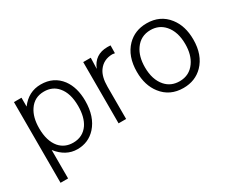

<svg xmlns="http://www.w3.org/2000/svg" viewBox="-101 -888 1702 1409"><g transform="rotate(-30 749.5 -184.0)"><path d="M79 -519H143V-444Q209 -533 313 -533Q422 -533 484 -451Q537 -379 537 -266Q537 -132 467 -54Q405 14 311 14Q214 14 143 -76V165H79ZM308 -476Q226 -476 182 -410Q143 -353 143 -259Q143 -152 193 -93Q237 -43 308 -43Q390 -43 435 -108Q473 -165 473 -259Q473 -367 423 -425Q380 -476 308 -476Z M666 -519H730L727 -426Q766 -526 875 -526Q883 -526 901 -525L900 -459Q885 -462 879 -462Q804 -461 763 -404Q730 -358 730 -273V0H666Z M1210 -533Q1325 -533 1391 -448Q1449 -374 1449 -259Q1449 -128 1375 -52Q1310 14 1210 14Q1095 14 1029 -71Q971 -145 971 -259Q971 -391 1045 -467Q1110 -533 1210 -533ZM1210 -476Q1127 -476 1080 -409Q1039 -351 1039 -259Q1039 -154 1092 -94Q1137 -43 1210 -43Q1293 -43 1340 -110Q1381 -168 1381 -259Q1381 -364 1328 -424Q1282 -476 1210 -476Z"/></g></svg>

Font: Almarai Light
Style: Regular
Weight: 300
Designer: Boutros International 2019
Foundry: Created by Boutros International 2019
Version: Version 1.10